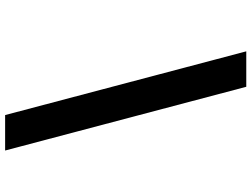

<svg xmlns="http://www.w3.org/2000/svg" viewBox="-136 -704 982 750"><g transform="rotate(-90 355.0 -329.0)"><path d="M142 -800H280.5L529.5 142H391Z"/></g></svg>

Font: League Mono
Style: Bold
Weight: 700
Width: 6
Designer: Tyler Finck
Foundry: The League of Moveable Type / Tyler Finck
Version: Version 2.300;RELEASE